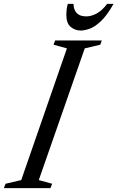

<svg xmlns="http://www.w3.org/2000/svg" viewBox="-75 -970 606 990"><path d="M-55 0 -46.5 -22.5 34.5 -41.5 270 -720.5 201 -739.5 209.5 -761.5H450L442 -739.5L362 -720.5L125 -41.5L194 -22.5L185 0ZM341 -812.5Q312.5 -812.5 289.8 -831Q267 -849.5 267 -894.5Q267 -906.5 268.5 -920Q270 -933.5 274.5 -950H304Q304.5 -919.5 320.8 -902.5Q337 -885.5 369.5 -885.5Q396.5 -885.5 424 -900.8Q451.5 -916 477.5 -950H510.5Q476 -889 444 -859.5Q412 -830 385.5 -821.2Q359 -812.5 341 -812.5Z"/></svg>

Font: Libre Caslon Condensed
Style: Italic
Weight: 400
Italic angle: -22.583°
Designer: Pablo Impallari, Rodrigo Fuenzalida, Katja Schimmel, Ertekin Erdin
Foundry: Pablo Impallari, Rodrigo Fuenzalida
Version: Version 2.000;gftools[0.9.33]